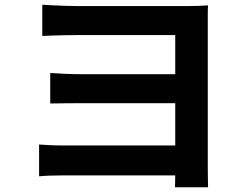

<svg xmlns="http://www.w3.org/2000/svg" viewBox="-20 -746 1040 803"><path d="M156.9 -726.1Q173.3 -725.1 200 -723.8Q226.8 -722.4 256.1 -721.5Q285.4 -720.6 307.6 -720.6Q333 -720.6 369.3 -720.6Q405.6 -720.6 448 -720.6Q490.4 -720.6 535 -720.6Q579.5 -720.6 622.4 -720.6Q665.2 -720.6 701.3 -720.6Q737.5 -720.6 763.2 -720.6Q785.6 -720.6 810.5 -721.5Q835.3 -722.4 850 -723.4Q849 -711.5 849 -687.7Q849 -663.9 849 -642.2Q849 -630.1 849 -587.8Q849 -545.4 849 -485.4Q849 -425.3 849 -357.9Q849 -290.5 849 -226.3Q849 -162.1 849 -112Q849 -62 849 -37.7Q849 -21.7 849.5 0.3Q850 22.3 850.2 37.2H711.9Q712.1 26.7 712.5 11.2Q712.9 -4.3 712.9 -20.9Q712.9 -37.5 712.9 -49.7Q712.9 -81.4 712.9 -131Q712.9 -180.7 712.9 -239.3Q712.9 -297.9 712.9 -356.7Q712.9 -415.5 712.9 -466.8Q712.9 -518.2 712.9 -553.6Q712.9 -589 712.9 -599.3Q701 -599.3 673.3 -599.3Q645.5 -599.3 608.8 -599.3Q572.1 -599.3 530.1 -599.3Q488.2 -599.3 446.6 -599.3Q405.1 -599.3 369.1 -599.3Q333 -599.3 307.6 -599.3Q285.4 -599.3 255.7 -598.8Q226 -598.3 199.3 -597.4Q172.5 -596.5 156.9 -595.5ZM190.1 -440.7Q215.6 -438.9 251.4 -437.3Q287.3 -435.7 322.1 -435.7Q338.3 -435.7 375.1 -435.7Q412 -435.7 460.3 -435.7Q508.7 -435.7 560.2 -435.7Q611.7 -435.7 658 -435.7Q704.4 -435.7 736.2 -435.7Q768 -435.7 776.3 -435.7V-314.5Q768 -314.5 735.8 -314.5Q703.6 -314.5 657.7 -314.5Q611.9 -314.5 560.3 -314.5Q508.7 -314.5 460.4 -314.5Q412.2 -314.5 375.5 -314.5Q338.8 -314.5 322.5 -314.5Q287.5 -314.5 249.5 -314Q211.5 -313.5 190.1 -313.2ZM143.5 -141.6Q159.1 -140.6 186.2 -139.1Q213.4 -137.6 246.7 -137.6Q265.9 -137.6 308.2 -137.6Q350.6 -137.6 406 -137.6Q461.3 -137.6 520.3 -137.6Q579.4 -137.6 633.1 -137.6Q686.7 -137.6 725.4 -137.6Q764 -137.6 777.3 -137.6V-12.5Q760.1 -12.5 720 -12.5Q679.9 -12.5 626.3 -12.5Q572.6 -12.5 514.7 -12.5Q456.8 -12.5 402.7 -12.5Q348.5 -12.5 306.9 -12.5Q265.3 -12.5 246.2 -12.5Q219.6 -12.5 189.7 -11.5Q159.8 -10.5 143.5 -8.7Z"/></svg>

Font: Noto Sans TC Thin
Style: Regular
Weight: 100
Designer: Ryoko NISHIZUKA 西塚涼子 (kana, bopomofo & ideographs); Paul D. Hunt (Latin, Greek & Cyrillic); Sandoll Communications 산돌커뮤니
Foundry: Adobe
Version: Version 2.004-H2;hotconv 1.0.118;makeotfexe 2.5.65603